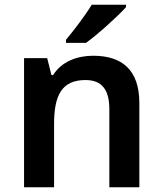

<svg xmlns="http://www.w3.org/2000/svg" viewBox="-20 -786 682 806"><path d="M509 -756V-766H365C338 -721 288 -656 257 -619V-606H341C390 -641 476 -719 509 -756ZM371 -552C303 -552 238 -527 203 -471H196L178 -542H81V0H207V-265C207 -384 238 -450 339 -450C408 -450 439 -409 439 -328V0H565V-353C565 -493 492 -552 371 -552Z"/></svg>

Font: Noto Sans Vithkuqi SemiBold
Style: Regular
Weight: 600
Version: Version 1.001